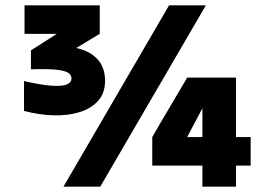

<svg xmlns="http://www.w3.org/2000/svg" viewBox="-20 -700 1000 720"><path d="M218 0Q316 -168 416 -340Q516 -512 614 -680Q649 -680 683.5 -680Q718 -680 752 -680Q654 -512 554 -340Q454 -168 356 0Q322 0 287.5 0Q253 0 218 0ZM739 0Q739 -20 739 -40Q739 -60 739 -79Q693 -79 645.5 -79Q598 -79 551 -79Q551 -105 551 -132.5Q551 -160 551 -186Q583 -242 616.5 -298Q650 -354 682 -409Q727 -409 773.5 -409Q820 -409 865 -409Q865 -354 865 -298Q865 -242 865 -186Q879 -186 893 -186Q907 -186 920 -186Q920 -160 920 -132.5Q920 -105 920 -79Q907 -79 893 -79Q879 -79 865 -79Q865 -60 865 -40Q865 -20 865 0Q834 0 802.5 0Q771 0 739 0ZM682 -186Q696 -186 710.5 -186Q725 -186 739 -186Q739 -213 739 -240Q739 -267 739 -294Q725 -267 710.5 -240Q696 -213 682 -186ZM96 -511Q120 -526 144.5 -542Q169 -558 193 -573Q163 -573 132.5 -573Q102 -573 72 -573Q72 -599 72 -626.5Q72 -654 72 -680Q142 -680 213 -680Q284 -680 354 -680Q354 -654 354 -626.5Q354 -599 354 -573Q332 -560 310 -546.5Q288 -533 266 -520Q317 -509 345.5 -478Q374 -447 374 -397Q374 -351 348 -322Q322 -293 278.5 -279.5Q235 -266 181 -267.5Q127 -269 70 -284Q70 -312 70 -340Q70 -368 70 -396Q136 -381 175 -378.5Q214 -376 231 -383.5Q248 -391 248 -406Q248 -420 234 -428Q220 -436 187 -439Q154 -442 96 -440Q96 -457 96 -475.5Q96 -494 96 -511Z"/></svg>

Font: Tilt Warp
Style: Regular
Weight: 400
Designer: Andy Clymer
Foundry: Andy Clymer
Version: Version 1.000